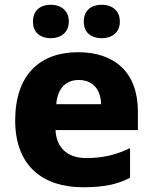

<svg xmlns="http://www.w3.org/2000/svg" viewBox="-20 -845 643 809"><path d="M119 -754C119 -706 152 -684 194 -684C234 -684 270 -706 270 -754C270 -803 234 -825 194 -825C152 -825 119 -803 119 -754ZM333 -754C333 -706 366 -684 409 -684C449 -684 485 -706 485 -754C485 -803 449 -825 409 -825C366 -825 333 -803 333 -754ZM309 -625C150 -625 44 -532 44 -337C44 -144 163 -56 329 -56C418 -56 474 -68 528 -96V-221C467 -192 413 -179 343 -179C262 -179 217 -225 214 -297H561V-375C561 -539 464 -625 309 -625ZM312 -508C374 -508 405 -464 406 -406H217C223 -476 260 -508 312 -508Z"/></svg>

Font: Noto Sans Malayalam UI ExtraBold
Style: Regular
Weight: 800
Designer: Jelle Bosma - Monotype Design Team
Foundry: Monotype Imaging Inc.
Version: Version 2.104